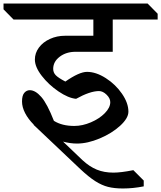

<svg xmlns="http://www.w3.org/2000/svg" viewBox="-46 -806 915 1090"><path d="M256 -415Q256 -394 270.5 -379Q285 -364 325 -343Q404 -398 448 -398Q499 -398 554.5 -362.5Q610 -327 646.5 -274Q683 -221 683 -172Q683 -135 636 -92Q589 -49 520 -20Q451 9 391 9Q353 9 312 -2L422 103Q462 140 503.5 157Q545 174 598 174Q641 174 711 160L770 219V252Q710 264 652 264Q603 264 567.5 255Q532 246 495 222.5Q458 199 410 154L145 -97L146 -98Q114 -130 96.5 -164Q79 -198 79 -230Q79 -264 92 -279Q105 -294 123 -294Q155 -294 188.5 -255.5Q222 -217 260 -120Q306 -91 376 -91Q422 -91 470 -111.5Q518 -132 549 -163.5Q580 -195 580 -226Q580 -248 559 -268.5Q538 -289 516 -289Q465 -289 386 -245Q342 -249 286 -287Q230 -325 191 -375.5Q152 -426 152 -468Q152 -505 175 -536Q198 -567 237.5 -585Q277 -603 323 -603H484V-695H31L-26 -753V-786H792L849 -728V-695H594V-512H383Q330 -512 293 -484Q256 -456 256 -415Z"/></svg>

Font: Inknut Antiqua Light
Style: Regular
Weight: 300
Designer: Claus Eggers Sørensen
Foundry: Claus Eggers Sørensen
Version: Version 1.003; ttfautohint (v1.8.2) -l 8 -r 50 -G 200 -x 14 